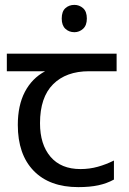

<svg xmlns="http://www.w3.org/2000/svg" viewBox="-20 -757 530 787"><path d="M285 -737Q305 -737 320.5 -723.5Q336 -710 336 -681Q336 -653 320.5 -639Q305 -625 285 -625Q263 -625 248 -639Q233 -653 233 -681Q233 -710 248 -723.5Q263 -737 285 -737ZM301 10Q183 10 118 -57Q53 -124 53 -245Q53 -325 82 -380.5Q111 -436 165 -465H8V-537H458V-465H345Q251 -465 197.5 -411.5Q144 -358 144 -252Q144 -165 187 -114.5Q230 -64 310 -64Q347 -64 381 -73.5Q415 -83 447 -99V-21Q418 -5 383 2.5Q348 10 301 10Z"/></svg>

Font: ltamil15
Style: Book
Weight: 400
Designer: Jelle Bosma - Monotype Design Team
Foundry: Monotype Imaging Inc.
Version: Version 2.003